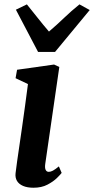

<svg xmlns="http://www.w3.org/2000/svg" viewBox="-20 -870 440 900"><path d="M137 10Q108 10 88.2 1.5Q68.5 -7 59.5 -22.2Q50.5 -37.5 53 -58.5Q55.5 -81 60.2 -113.5Q65 -146 70.8 -186.5Q76.5 -227 83.5 -274Q90.5 -321 97.2 -372Q104 -423 111 -476L53 -503.5L60 -543L233.5 -567.5L258 -556L192 -101Q189.5 -83 194 -73.8Q198.5 -64.5 208.5 -64.5Q217.5 -64.5 228.2 -70.2Q239 -76 256 -90L269 -59.5Q263.5 -52 246.8 -35.5Q230 -19 202.5 -4.5Q175 10 137 10ZM158.5 -626.5 54.5 -824.5 106 -849.5Q131 -818.5 156.8 -786Q182.5 -753.5 209.5 -722Q246.5 -753.5 280.2 -786Q314 -818.5 352.5 -849.5L400.5 -823L238 -626.5Z"/></svg>

Font: Merriweather Light 18pt
Style: Bold Italic
Weight: 700
Italic angle: -7.8°
Version: Version 2.101